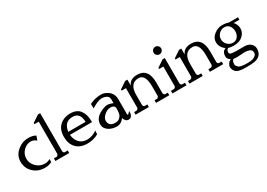

<svg xmlns="http://www.w3.org/2000/svg" viewBox="4 -1711 4024 2898"><g transform="rotate(-30 2015.5 -262.0)"><path d="M445 -69V-17Q385 11 333 11H320Q203 11 124 -64.5Q45 -140 45 -250Q45 -360 130.5 -433Q216 -506 324 -506Q405 -506 451 -475L425 -403Q380 -442 332 -442Q258 -442 201 -385Q144 -328 144 -247.5Q144 -167 205 -106Q266 -45 350 -45Q402 -45 445 -69Z M669 -740V-75Q676 -45 695 -45H748V0H507V-45L565 -46Q568 -50 586 -75V-640H511V-660L630 -740Z M1254 -34Q1166 15 1064 15Q1062 15 1060 15Q939 15 869.5 -55Q800 -125 800 -249Q800 -373 868 -439Q943 -510 1057.5 -510Q1172 -510 1225.5 -438Q1279 -366 1279 -256V-232H895Q901 -154 948 -97Q998 -39 1088 -39Q1178 -39 1258 -98ZM1197 -284Q1194 -448 1063 -448H1061Q918 -448 895 -284Z M1848 -53Q1832 13 1778.5 13Q1725 13 1703 -58Q1648 14 1577 14Q1491 14 1430 -28.5Q1369 -71 1369 -135V-138Q1369 -250 1495 -309Q1565 -342 1606 -342Q1647 -342 1703 -318L1704 -362Q1704 -417 1686 -435Q1647 -471 1583 -471Q1519 -471 1404 -399L1402 -477Q1498 -525 1598 -525H1603Q1664 -525 1725 -481Q1757 -458 1776.5 -420Q1796 -382 1796 -335V-66Q1802 -59 1811 -59Q1813 -59 1848 -98ZM1703 -239Q1695 -284 1630 -284H1624Q1574 -284 1521 -239Q1468 -194 1468 -143Q1468 -136 1469 -129Q1479 -47 1580 -47Q1632 -47 1657 -72Q1682 -97 1689 -114Q1696 -131 1699.5 -157Q1703 -183 1703 -191Z M2062 -416Q2099 -511 2225 -511Q2418 -510 2418 -264V-75Q2425 -45 2454 -45H2492V0H2261V-45L2304 -46Q2324 -50 2335 -75V-244Q2335 -456 2218 -456Q2062 -456 2062 -253V-75Q2069 -45 2098 -45H2136V0H1905V-45L1948 -46Q1968 -50 1979 -75V-420H1904V-440L2023 -520H2062Z M2627.5 -627.5Q2608 -647 2608 -674Q2608 -701 2627.5 -720.5Q2647 -740 2674 -740Q2701 -740 2720.5 -720.5Q2740 -701 2740 -674Q2740 -647 2720.5 -627.5Q2701 -608 2674 -608Q2647 -608 2627.5 -627.5ZM2714 -75Q2721 -45 2750 -45H2792V0H2547V-45L2600 -46Q2620 -50 2631 -75V-420H2556V-440L2675 -520H2714Z M3001 -416Q3038 -511 3164 -511Q3357 -510 3357 -264V-75Q3364 -45 3393 -45H3431V0H3200V-45L3243 -46Q3263 -50 3274 -75V-244Q3274 -456 3157 -456Q3001 -456 3001 -253V-75Q3008 -45 3037 -45H3075V0H2844V-45L2887 -46Q2907 -50 2918 -75V-420H2843V-440L2962 -520H3001Z M3809 6 3667 13Q3632 13 3608 9Q3574 22 3574 94Q3574 108 3603 139Q3632 170 3757 170Q3821 170 3849 161Q3924 134 3924 82Q3924 30 3875 18Q3844 6 3809 6ZM3584 -192Q3501 -251 3501 -340Q3501 -413 3567 -465.5Q3633 -518 3705.5 -518Q3778 -518 3817 -501H3978V-458H3878Q3927 -408 3927 -337Q3927 -266 3870 -213.5Q3813 -161 3714 -161Q3654 -161 3620 -174Q3585 -159 3585 -114Q3585 -101 3596 -88Q3612 -72 3748 -72L3839 -73Q3934 -73 3975 -7Q3991 18 3991 48Q3991 188 3848 209Q3801 216 3710 216Q3619 216 3574 200Q3514 180 3498 109Q3496 100 3496 85.5Q3496 71 3512.5 41Q3529 11 3568 -10Q3517 -34 3517 -84Q3517 -168 3584 -192ZM3807.5 -434.5Q3777 -474 3723 -474Q3669 -474 3629 -434.5Q3589 -395 3589 -339.5Q3589 -284 3629 -244.5Q3669 -205 3723 -205Q3777 -205 3807.5 -244.5Q3838 -284 3838 -339.5Q3838 -395 3807.5 -434.5Z"/></g></svg>

Font: Sawarabi Mincho
Style: Regular
Weight: 400
Version: Version 1.00